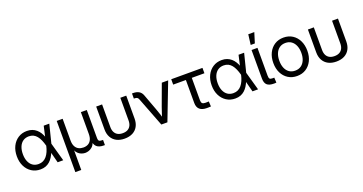

<svg xmlns="http://www.w3.org/2000/svg" viewBox="-43 -1546 4843 2561"><g transform="rotate(-20 2378.5 -265.5)"><path d="M277.8 11.7Q207 11.7 153.1 -23.2Q99.1 -58.1 68.8 -119.1Q38.6 -180.2 38.6 -259.8Q38.6 -339.8 68.8 -401.4Q99.1 -462.9 153.3 -498Q207.5 -533.2 278.8 -533.2Q319.8 -533.2 352.5 -521Q385.3 -508.8 410.9 -486.8Q436.5 -464.8 455.8 -434.3Q475.1 -403.8 488.3 -366.2H518.6L528.8 -262.7L602.5 0H523.4L455.1 -262.7Q443.4 -307.1 427.5 -343Q411.6 -378.9 390.9 -404.3Q370.1 -429.7 342.5 -443.4Q314.9 -457 279.3 -457Q231 -457 196 -432.9Q161.1 -408.7 142.6 -364.3Q124 -319.8 124 -259.8Q124 -200.2 142.6 -156.2Q161.1 -112.3 195.6 -88.4Q230 -64.5 278.3 -64.5Q314.5 -64.5 343 -78.4Q371.6 -92.3 393.3 -118.2Q415 -144 430.7 -179.9Q446.3 -215.8 456.1 -259.8L515.6 -522.5H594.7L528.8 -259.8L518.6 -156.2H489.3Q475.1 -119.6 455.6 -89.1Q436 -58.6 410.6 -35.9Q385.3 -13.2 352.5 -0.7Q319.8 11.7 277.8 11.7Z M700.2 204.1V-522.5H784.2V-213.9Q784.2 -162.6 801.5 -129.9Q818.8 -97.2 848.4 -82.3Q877.9 -67.4 915.5 -67.4Q953.1 -67.4 981.7 -82.5Q1010.3 -97.7 1026.6 -130.1Q1043 -162.6 1043 -213.9V-522.5H1127V-121.6Q1127 -94.2 1138.9 -83.7Q1150.9 -73.2 1180.7 -73.2H1194.3V0H1179.7Q1111.8 0 1078.4 -31Q1044.9 -62 1044.9 -121.6V-170.9H1064.9Q1064.9 -116.7 1050 -81.8Q1035.2 -46.9 1011.7 -27.1Q988.3 -7.3 962.4 0.7Q936.5 8.8 914.6 8.8Q892.6 8.8 866.7 0.7Q840.8 -7.3 817.9 -27.1Q794.9 -46.9 779.8 -81.8Q764.6 -116.7 764.6 -170.9H784.2V204.1Z M1473.6 9.8Q1407.7 9.8 1359.9 -15.1Q1312 -40 1286.1 -86.7Q1260.3 -133.3 1260.3 -197.3V-522.5H1344.2V-201.2Q1344.2 -158.2 1359.4 -128.4Q1374.5 -98.6 1403.3 -83Q1432.1 -67.4 1473.6 -67.4Q1515.6 -67.4 1544.2 -83Q1572.8 -98.6 1587.9 -128.4Q1603 -158.2 1603 -201.2V-522.5H1687V-197.3Q1687 -133.3 1661.4 -86.7Q1635.7 -40 1587.9 -15.1Q1540 9.8 1473.6 9.8Z M1995.1 0 1836.4 -411.6Q1828.6 -433.1 1816.2 -441.7Q1803.7 -450.2 1780.8 -450.2H1769V-523.4H1783.2Q1834 -523.4 1866.5 -504.2Q1898.9 -484.9 1914.1 -444.8L1997.6 -219.7Q2012.7 -179.2 2025.4 -139.4Q2038.1 -99.6 2050.8 -60.1H2027.8Q2041 -99.6 2053.5 -139.6Q2065.9 -179.7 2080.6 -219.7L2191.9 -522.5H2282.2L2081.1 0Z M2641.6 1.5Q2574.2 1.5 2540 -29.3Q2505.9 -60.1 2505.9 -120.1V-446.3H2325.7V-522.5H2769V-446.3H2589.8V-128.9Q2589.8 -97.2 2602.8 -84.2Q2615.7 -71.3 2647.9 -71.3Q2659.7 -71.3 2671.6 -71.8Q2683.6 -72.3 2695.3 -72.8L2699.2 -0.5Q2686 0.5 2671.4 1Q2656.7 1.5 2641.6 1.5Z M3043.5 11.7Q2972.7 11.7 2918.7 -23.2Q2864.7 -58.1 2834.5 -119.1Q2804.2 -180.2 2804.2 -259.8Q2804.2 -339.8 2834.5 -401.4Q2864.7 -462.9 2918.9 -498Q2973.1 -533.2 3044.4 -533.2Q3085.4 -533.2 3118.2 -521Q3150.9 -508.8 3176.5 -486.8Q3202.1 -464.8 3221.4 -434.3Q3240.7 -403.8 3253.9 -366.2H3284.2L3294.4 -262.7L3368.2 0H3289.1L3220.7 -262.7Q3209 -307.1 3193.1 -343Q3177.2 -378.9 3156.5 -404.3Q3135.7 -429.7 3108.2 -443.4Q3080.6 -457 3044.9 -457Q2996.6 -457 2961.7 -432.9Q2926.8 -408.7 2908.2 -364.3Q2889.6 -319.8 2889.6 -259.8Q2889.6 -200.2 2908.2 -156.2Q2926.8 -112.3 2961.2 -88.4Q2995.6 -64.5 3043.9 -64.5Q3080.1 -64.5 3108.6 -78.4Q3137.2 -92.3 3158.9 -118.2Q3180.7 -144 3196.3 -179.9Q3211.9 -215.8 3221.7 -259.8L3281.2 -522.5H3360.4L3294.4 -259.8L3284.2 -156.2H3254.9Q3240.7 -119.6 3221.2 -89.1Q3201.7 -58.6 3176.3 -35.9Q3150.9 -13.2 3118.2 -0.7Q3085.4 11.7 3043.5 11.7Z M3595.7 1Q3526.4 1 3496.1 -27.1Q3465.8 -55.2 3465.8 -117.2V-522.5H3549.8V-128.9Q3549.8 -95.2 3560.1 -83.7Q3570.3 -72.3 3601.1 -72.3Q3607.4 -72.3 3613.8 -72.3Q3620.1 -72.3 3624.5 -72.8L3628.4 -1Q3621.1 0 3612.5 0.5Q3604 1 3595.7 1ZM3478 -589.8 3496.6 -734.9H3582L3537.1 -589.8Z M3920.4 11.7Q3848.6 11.7 3794.2 -22.9Q3739.7 -57.6 3709.5 -118.7Q3679.2 -179.7 3679.2 -259.8Q3679.2 -340.3 3709.5 -401.9Q3739.7 -463.4 3794.2 -498.3Q3848.6 -533.2 3920.4 -533.2Q3993.2 -533.2 4047.4 -498.3Q4101.6 -463.4 4131.8 -401.9Q4162.1 -340.3 4162.1 -259.8Q4162.1 -179.7 4131.8 -118.7Q4101.6 -57.6 4047.4 -22.9Q3993.2 11.7 3920.4 11.7ZM3920.4 -64.5Q3970.7 -64.5 4005.6 -89.4Q4040.5 -114.3 4058.8 -158.4Q4077.1 -202.6 4077.1 -259.8Q4077.1 -317.9 4058.8 -362.1Q4040.5 -406.2 4005.6 -431.6Q3970.7 -457 3920.4 -457Q3870.6 -457 3835.7 -431.9Q3800.8 -406.7 3782.7 -362.3Q3764.6 -317.9 3764.6 -259.8Q3764.6 -202.1 3782.7 -158.2Q3800.8 -114.3 3835.7 -89.4Q3870.6 -64.5 3920.4 -64.5Z M4479 9.8Q4413.1 9.8 4365.2 -15.1Q4317.4 -40 4291.5 -86.7Q4265.6 -133.3 4265.6 -197.3V-522.5H4349.6V-201.2Q4349.6 -158.2 4364.7 -128.4Q4379.9 -98.6 4408.7 -83Q4437.5 -67.4 4479 -67.4Q4521 -67.4 4549.6 -83Q4578.1 -98.6 4593.3 -128.4Q4608.4 -158.2 4608.4 -201.2V-522.5H4692.4V-197.3Q4692.4 -133.3 4666.7 -86.7Q4641.1 -40 4593.3 -15.1Q4545.4 9.8 4479 9.8Z"/></g></svg>

Font: Inter 28pt
Style: Regular
Weight: 400
Designer: Rasmus Andersson
Foundry: rsms
Version: Version 4.001;git-66647c0bb